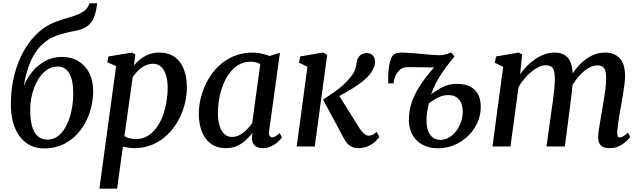

<svg xmlns="http://www.w3.org/2000/svg" viewBox="-20 -882 3860 1156"><path d="M565 -862 559.5 -825.5Q552 -788.5 539 -763.2Q526 -738 502.5 -722.2Q479 -706.5 439 -697.5Q429.5 -695.5 418.2 -693.2Q407 -691 395 -688.5Q371 -683 345.8 -675.8Q320.5 -668.5 295.8 -657Q271 -645.5 248 -626Q220 -604.5 195.8 -569.5Q171.5 -534.5 153 -483.5Q134.5 -432.5 123 -363Q142 -411 175 -451Q208 -491 252.8 -515.2Q297.5 -539.5 353 -539.5Q409 -539.5 451.2 -514.2Q493.5 -489 517.2 -443Q541 -397 541 -333.5Q541 -269.5 521.2 -208Q501.5 -146.5 463.8 -97Q426 -47.5 370.8 -18Q315.5 11.5 245 11.5Q197.5 11.5 160.5 -7.8Q123.5 -27 97.8 -61.8Q72 -96.5 58.8 -145.2Q45.5 -194 45.5 -253.5Q45.5 -335 61 -406.8Q76.5 -478.5 104 -537.8Q131.5 -597 168.5 -642Q205.5 -687 248 -716Q280 -737 312.5 -749.5Q345 -762 375.8 -770.8Q406.5 -779.5 433 -788.5Q459.5 -797.5 480 -811Q500.5 -824.5 512.5 -847L519 -862ZM327.5 -481.5Q289.5 -481.5 258.8 -458.8Q228 -436 206.2 -397.8Q184.5 -359.5 173 -312.8Q161.5 -266 162 -217.5Q162 -165.5 172 -126Q182 -86.5 205 -64Q228 -41.5 266 -41.5Q306 -41.5 335.5 -67.5Q365 -93.5 384.2 -135.2Q403.5 -177 412.5 -226.2Q421.5 -275.5 421 -322.5Q420.5 -402 396 -441.8Q371.5 -481.5 327.5 -481.5Z M578.5 254 679 -484 626 -507 633 -542 774.5 -565.5 795 -554.5 786.5 -488Q802.5 -508 825 -525.8Q847.5 -543.5 876 -554.5Q904.5 -565.5 938 -565.5Q994 -565.5 1031 -539.5Q1068 -513.5 1086.5 -466.2Q1105 -419 1105 -355Q1105 -302.5 1091 -250.2Q1077 -198 1050.2 -151.2Q1023.5 -104.5 985 -68Q946.5 -31.5 896.8 -10.8Q847 10 787.5 10Q771.5 10 754 7.2Q736.5 4.5 720 1L685 254ZM729 -62.5Q743 -53 761 -49Q779 -45 799.5 -45Q838.5 -45 869 -63.5Q899.5 -82 922.2 -113.2Q945 -144.5 960 -184.5Q975 -224.5 982.2 -268Q989.5 -311.5 989.5 -353Q989.5 -397.5 979.2 -430Q969 -462.5 949.8 -480.2Q930.5 -498 902.5 -498Q875 -498 851.5 -485.8Q828 -473.5 809.5 -455Q791 -436.5 779 -418Z M1600.5 -95Q1597 -72 1603.8 -63.5Q1610.5 -55 1619.5 -55Q1628 -55 1638.5 -61.2Q1649 -67.5 1664 -81L1677.5 -54Q1673 -47 1657.2 -31.5Q1641.5 -16 1617 -3Q1592.5 10 1562 10Q1532.5 10 1514.5 -5.2Q1496.5 -20.5 1496.5 -53.5L1500 -82Q1483 -60 1460.5 -38.8Q1438 -17.5 1408.2 -3.8Q1378.5 10 1340.5 10Q1285.5 10 1249 -17.2Q1212.5 -44.5 1194.8 -91.2Q1177 -138 1177 -196Q1177 -247 1190.8 -299.2Q1204.5 -351.5 1231 -399.2Q1257.5 -447 1297 -484.5Q1336.5 -522 1388 -543.8Q1439.5 -565.5 1502 -565.5Q1526 -565.5 1554.5 -559.2Q1583 -553 1604 -545L1665.5 -564.5ZM1547 -495.5Q1534.5 -503.5 1519.8 -507Q1505 -510.5 1488.5 -510.5Q1449 -510.5 1417.5 -492.2Q1386 -474 1362.5 -442.5Q1339 -411 1323.2 -371Q1307.5 -331 1299.8 -287.2Q1292 -243.5 1292 -201Q1292 -154 1302.8 -122Q1313.5 -90 1332 -73.8Q1350.5 -57.5 1375.5 -57.5Q1396 -57.5 1414.2 -65.2Q1432.5 -73 1448 -85.5Q1463.5 -98 1476.2 -112.8Q1489 -127.5 1498.5 -141.5Z M1766.5 0 1831 -480 1780 -504.5 1787.5 -542 1925.5 -566 1950 -552 1875 0ZM2138 10Q2114.5 10 2098 2Q2081.5 -6 2070.5 -19Q2059.5 -32 2051.5 -47L1925 -282Q1957.5 -303.5 1987.5 -324.2Q2017.5 -345 2043.8 -368Q2070 -391 2091.5 -419Q2112 -444 2118.5 -465Q2125 -486 2127 -504Q2129.5 -525 2138.8 -538Q2148 -551 2161 -556.8Q2174 -562.5 2187 -562.5Q2211.5 -562.5 2224.2 -548.2Q2237 -534 2238 -513Q2238.5 -494 2231.5 -476.5Q2224.5 -459 2213 -443Q2195.5 -418.5 2167 -395.2Q2138.5 -372 2106.8 -352.2Q2075 -332.5 2046.2 -316.8Q2017.5 -301 1999 -291L2008 -328L2144.5 -110Q2157.5 -89.5 2172 -77.2Q2186.5 -65 2199 -65Q2208.5 -65 2221 -69.5Q2233.5 -74 2248 -88L2264 -57.5Q2256 -45 2238.2 -29Q2220.5 -13 2195 -1.5Q2169.5 10 2138 10Z M2349.5 -380H2317.5Q2316.5 -397.5 2317.2 -424Q2318 -450.5 2321.8 -478Q2325.5 -505.5 2333.5 -527Q2341.5 -548.5 2354 -556Q2359.5 -559 2372 -562.2Q2384.5 -565.5 2403.5 -565.5Q2420 -565.5 2450.2 -563.2Q2480.5 -561 2514.8 -557.5Q2549 -554 2578.8 -551.8Q2608.5 -549.5 2623.5 -549.5Q2643.5 -549.5 2662.5 -554.5Q2681.5 -559.5 2692.5 -565.5Q2696.5 -564 2700 -561.5Q2703.5 -559 2707.5 -554.2Q2711.5 -549.5 2716 -541Q2672.5 -490 2636.5 -436Q2600.5 -382 2575.5 -314.5Q2595 -328 2617 -342.5Q2639 -357 2667.2 -367Q2695.5 -377 2733.5 -377Q2776.5 -377 2808 -362Q2839.5 -347 2857 -316.5Q2874.5 -286 2874.5 -238.5Q2874.5 -187.5 2853.8 -142.2Q2833 -97 2797 -62.5Q2761 -28 2714.5 -8.5Q2668 11 2617 11Q2562.5 11 2519.8 -13.2Q2477 -37.5 2456 -85.8Q2435 -134 2445 -205Q2451 -253 2472.8 -300.8Q2494.5 -348.5 2529.8 -397Q2565 -445.5 2611.5 -496.5L2599 -476Q2598 -475.5 2584 -475.8Q2570 -476 2548.8 -476.5Q2527.5 -477 2504.5 -477.2Q2481.5 -477.5 2462.2 -477.8Q2443 -478 2434.5 -478Q2416 -478 2400.8 -470.2Q2385.5 -462.5 2374.5 -448Q2363.5 -435 2357 -415.5Q2350.5 -396 2349.5 -380ZM2631 -40Q2658 -40 2682.2 -53.8Q2706.5 -67.5 2725.2 -91.2Q2744 -115 2755 -145.8Q2766 -176.5 2766 -209.5Q2766 -240 2756.2 -262.5Q2746.5 -285 2727.5 -297.2Q2708.5 -309.5 2679.5 -309.5Q2654.5 -309.5 2633.2 -301.5Q2612 -293.5 2594.5 -282.2Q2577 -271 2562.5 -260.5Q2555 -232 2551 -203.8Q2547 -175.5 2548 -149Q2549 -115 2559.2 -90.5Q2569.5 -66 2587.8 -53Q2606 -40 2631 -40Z M3123.5 -554.5 3111.5 -434.5Q3129.5 -461 3153 -484.8Q3176.5 -508.5 3203.5 -526.8Q3230.5 -545 3259.5 -555.2Q3288.5 -565.5 3318 -565.5Q3354.5 -565.5 3378.8 -551.2Q3403 -537 3415.5 -506.5Q3428 -476 3429 -426Q3429 -420.5 3428.8 -414Q3428.5 -407.5 3428.2 -400.8Q3428 -394 3427 -386.5L3410.5 -408Q3428 -442.5 3451 -471.2Q3474 -500 3501.5 -521.2Q3529 -542.5 3560 -554Q3591 -565.5 3624.5 -565.5Q3677 -565.5 3710.2 -532.5Q3743.5 -499.5 3743.5 -421.5Q3743.5 -401.5 3739.5 -371.2Q3735.5 -341 3730 -307.8Q3724.5 -274.5 3719.5 -246.5Q3715 -221 3710 -192.2Q3705 -163.5 3701.2 -136Q3697.5 -108.5 3696 -86.5Q3695.5 -69.5 3699.2 -62.2Q3703 -55 3710.5 -55Q3721.5 -55 3732.8 -61.5Q3744 -68 3761.5 -84L3774 -57.5Q3769 -50 3752.8 -33.8Q3736.5 -17.5 3710.8 -3.8Q3685 10 3651 10Q3623.5 10 3608.2 1.2Q3593 -7.5 3587 -22.5Q3581 -37.5 3581.5 -57Q3582 -76.5 3586 -104.2Q3590 -132 3595.5 -162.8Q3601 -193.5 3605.5 -222Q3610 -249.5 3615.8 -282.5Q3621.5 -315.5 3625.5 -349Q3629.5 -382.5 3629.5 -411.5Q3629 -457 3616 -472.8Q3603 -488.5 3575.5 -488.5Q3555.5 -488.5 3532.2 -477Q3509 -465.5 3486.2 -444.5Q3463.5 -423.5 3443.5 -395.5Q3423.5 -367.5 3409 -335L3429 -399.5Q3428 -376.5 3425.2 -349.5Q3422.5 -322.5 3419.2 -295.8Q3416 -269 3412.5 -245L3381 0H3270.5L3301 -220.5Q3305.5 -248.5 3310 -282Q3314.5 -315.5 3317.5 -348.8Q3320.5 -382 3320.5 -410Q3320 -458 3307.2 -473.5Q3294.5 -489 3263 -489Q3244.5 -489 3223 -478.8Q3201.5 -468.5 3179.5 -450.2Q3157.5 -432 3137.5 -408.2Q3117.5 -384.5 3102 -358L3053.5 0H2945L3009.5 -479.5L2959 -504.5L2966.5 -542L3102 -565.5Z"/></svg>

Font: Merriweather 24pt Medium
Style: Italic
Weight: 500
Italic angle: -7.8°
Version: Version 2.101